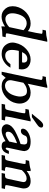

<svg xmlns="http://www.w3.org/2000/svg" viewBox="1002 -1692 694 2737"><g transform="rotate(90 1348.5 -323.0)"><path d="M448 -490Q461 -556 461 -569Q461 -571 461 -572Q458 -583 426 -583H403L414 -631Q486 -633 550 -650H575L469 -151Q455 -86 455 -72Q455 -70 455 -69Q458 -58 490 -58H510L500 -11L480 -10Q451 -10 419.5 -7Q388 -4 356 4Q356 -10 356 -23Q356 -36 358 -48Q284 1 217 1Q179 1 151 -13.5Q123 -28 100 -57Q77 -88 72.5 -113.5Q68 -139 68 -157Q68 -178 72 -201Q91 -290 159 -352Q229 -413 314 -413Q346 -413 373 -403.5Q400 -394 423 -374ZM410 -312Q363 -357 313 -357Q207 -357 174 -202Q169 -177 169 -155Q169 -149 170 -132.5Q171 -116 180.5 -96Q190 -76 208 -64.5Q226 -53 251 -53Q279 -53 309.5 -68Q340 -83 366 -108Z M705 -245 699 -220Q691 -179 691 -149Q691 -103 709 -80Q730 -51 771 -51Q844 -51 894 -125H944Q913 -68 860 -34Q807 0 748 0Q663 0 618 -60Q586 -103 586 -154Q586 -174 591 -195Q611 -289 678 -350Q711 -380 749 -396.5Q787 -413 828 -413Q864 -413 892 -401.5Q920 -390 940 -370Q969 -337 969 -286Q969 -267 965 -245ZM868 -291 869 -295Q872 -307 872 -317Q872 -335 860 -350.5Q848 -366 817 -366Q756 -366 722 -291Z M1002 0 1107 -495Q1119 -556 1119 -563Q1117 -583 1085 -583H1065L1076 -631H1094Q1107 -631 1126.5 -633.5Q1146 -636 1175 -641L1184 -643H1180Q1192 -646 1205 -650H1232L1173 -372Q1237 -413 1300 -413Q1383 -413 1427 -353Q1456 -310 1456 -257Q1456 -232 1450 -206Q1434 -125 1365 -62Q1295 0 1210 0Q1124 0 1090 -58Q1065 -34 1042 0ZM1128 -160Q1123 -140 1123 -123Q1123 -93 1139 -75Q1163 -48 1201 -48Q1228 -48 1251.5 -60Q1275 -72 1294.5 -94Q1314 -116 1327.5 -145.5Q1341 -175 1349 -211Q1356 -241 1356 -266Q1356 -298 1340.5 -329.5Q1325 -361 1275 -361Q1247 -361 1219 -349Q1191 -337 1159 -310Z M1649 -431H1601L1686 -535Q1732 -592 1762 -592Q1798 -592 1798 -565Q1798 -560 1796 -553Q1792 -530 1752 -504H1753ZM1652 -140Q1639 -75 1639 -62Q1639 -60 1639 -59Q1643 -49 1672 -49H1697L1687 0H1460L1470 -49H1499Q1525 -49 1534 -57Q1543 -65 1549 -92L1583 -251Q1594 -304 1594 -323Q1594 -328 1593 -331Q1590 -339 1558 -339H1532L1542 -386Q1586 -392 1620 -397Q1654 -402 1682 -413H1710Z M2173 -103Q2148 0 2061 0Q1999 0 1992 -55Q1942 -26 1905.5 -13Q1869 0 1840 0Q1795 0 1773 -22Q1751 -44 1751 -71Q1751 -80 1753 -89Q1765 -143 1844 -189Q1870 -203 1900.5 -217.5Q1931 -232 1965 -246L2032 -270L2034 -280Q2039 -304 2039 -321Q2039 -338 2030.5 -352Q2022 -366 1981 -366Q1927 -366 1915 -338Q1914 -335 1912.5 -331.5Q1911 -328 1911 -326Q1890 -274 1847 -274Q1814 -274 1814 -302Q1814 -308 1815 -315Q1824 -355 1880 -385Q1935 -413 1998 -413Q2122 -413 2131 -334L2132 -335Q2133 -331 2133 -324Q2133 -318 2131.5 -305.5Q2130 -293 2125 -270L2087 -94Q2084 -82 2084 -75Q2084 -58 2096 -58Q2112 -58 2130 -103ZM1987 -207H1988Q1871 -162 1859 -108Q1857 -98 1857 -89Q1857 -57 1891 -57Q1925 -57 1997 -107L2021 -219Z M2419 -413 2416 -390 2417 -393Q2417 -385 2417 -376Q2417 -367 2416 -356Q2486 -413 2559 -413Q2652 -413 2664 -339V-340Q2666 -327 2666 -315Q2666 -304 2664 -293L2631 -140Q2618 -77 2618 -62Q2618 -61 2618 -60Q2625 -48 2654 -48H2673L2663 0H2446L2456 -48H2479Q2504 -48 2514 -56.5Q2524 -65 2530 -93L2572 -291Q2575 -303 2575 -312Q2575 -356 2522 -356Q2465 -356 2405 -288L2373 -140Q2359 -73 2359 -62Q2359 -62 2359 -61Q2363 -56 2372 -52Q2381 -48 2395 -48H2415L2405 0H2189L2199 -48H2220Q2245 -48 2254.5 -56.5Q2264 -65 2270 -93L2304 -251Q2312 -289 2314.5 -306Q2317 -323 2317 -330Q2317 -335 2316 -337Q2314 -343 2282 -343H2261L2272 -391Q2307 -395 2334 -399Q2361 -403 2379 -408H2378L2390 -413Z"/></g></svg>

Font: New Athena Unicode
Style: Bold Italic
Weight: 700
Designer: J. Rusten 1997; rev. by R. Hancock 2001, 2002, rev. by D. Mastronarde 2002-2021
Foundry: Society for Classical Studies (formerly American Philological Association)
Version: Version 5.008